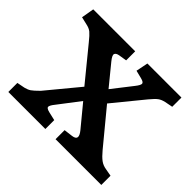

<svg xmlns="http://www.w3.org/2000/svg" viewBox="-124 -667 825 825"><g transform="rotate(45 289.0 -254.5)"><path d="M10 0V-55L46 -62Q62 -66 72.5 -73Q83 -80 105 -102L225 -247L104 -395Q84 -420 72.5 -429.5Q61 -439 41 -443L7 -451L17 -509H272V-454L235 -448Q219 -445 216 -436Q213 -427 230 -406L306 -313L377 -404Q392 -423 391.5 -431.5Q391 -440 371 -445L335 -454L346 -509H553V-453L517 -446Q499 -442 487.5 -433.5Q476 -425 457 -402L345 -265L473 -110Q492 -87 507 -76Q522 -65 542 -62L575 -56V0H297V-55L337 -60Q376 -65 345 -103L265 -200L190 -102Q177 -86 176 -77Q175 -68 196 -63L235 -54V0Z"/></g></svg>

Font: Literata 12pt Medium
Style: Regular
Weight: 500
Designer: Latin by Veronika Burian and Jose Scaglione. Greek by Irene Vlachou. Cyrillic by Vera Evstafieva.
Foundry: TypeTogether
Version: Version 3.002